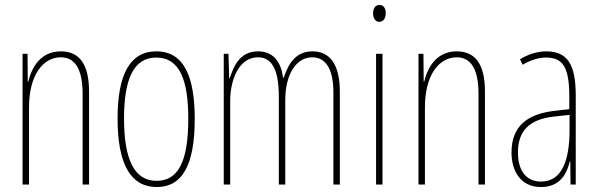

<svg xmlns="http://www.w3.org/2000/svg" viewBox="-20 -744 2410 774"><path d="M225 -537C145 -537 108 -474 94 -415H92L91 -527H71V0H97V-311C97 -445 156 -513 225 -513C279 -513 313 -471 313 -365V0H339V-375C339 -488 298 -537 225 -537Z M765 -264C765 -433 723 -537 610 -537C504 -537 454 -444 454 -266C454 -80 508 10 612 10C714 10 765 -77 765 -264ZM480 -266C480 -424 518 -512 610 -512C706 -512 739 -418 739 -265C739 -94 699 -15 611 -15C521 -15 480 -102 480 -266Z M1240 -537C1174 -537 1144 -491 1124 -431H1121C1114 -486 1088 -537 1020 -537C945 -537 921 -474 906 -428H904L901 -527H882V0H908V-337C908 -422 943 -513 1020 -513C1067 -513 1104 -479 1104 -355V0H1130V-341C1130 -444 1174 -513 1239 -513C1287 -513 1324 -475 1324 -372V0H1350V-374C1350 -487 1308 -537 1240 -537Z M1510 -724C1490 -724 1484 -706 1484 -690C1484 -672 1492 -656 1509 -656C1525 -656 1535 -670 1535 -691C1535 -707 1529 -724 1510 -724ZM1522 -527H1496V0H1522Z M1821 -537C1741 -537 1704 -474 1690 -415H1688L1687 -527H1667V0H1693V-311C1693 -445 1752 -513 1821 -513C1875 -513 1909 -471 1909 -365V0H1935V-375C1935 -488 1894 -537 1821 -537Z M2181 -537C2147 -537 2108 -525 2076 -505L2087 -483C2124 -505 2157 -512 2181 -512C2248 -512 2275 -475 2275 -355V-304L2214 -297C2104 -284 2042 -234 2042 -129C2042 -57 2077 10 2161 10C2237 10 2265 -43 2277 -93H2279L2280 0H2301V-358C2301 -489 2265 -537 2181 -537ZM2213 -274 2276 -281V-220C2276 -97 2245 -12 2161 -12C2103 -12 2068 -54 2068 -129C2068 -217 2114 -263 2213 -274Z"/></svg>

Font: Noto Sans Myanmar UI ExtraCondensed Thin
Style: Regular
Weight: 100
Width: 2
Designer: Monotype Design Team
Foundry: Monotype Imaging Inc.
Version: Version 2.103